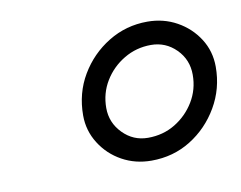

<svg xmlns="http://www.w3.org/2000/svg" viewBox="-45 -767 501 399"><g transform="rotate(-10 205.5 -567.0)"><path d="M246 -424Q212 -424 184 -439.5Q156 -455 139 -482Q122 -509 122 -541Q122 -588 144.5 -626Q167 -664 204.5 -687Q242 -710 287 -710Q321 -710 349 -694.5Q377 -679 394 -652.5Q411 -626 411 -593Q411 -547 388.5 -508.5Q366 -470 329 -447Q292 -424 246 -424ZM247 -472Q279 -472 304.5 -487.5Q330 -503 345.5 -528.5Q361 -554 361 -585Q361 -617 339 -639Q317 -661 286 -661Q255 -661 229 -645.5Q203 -630 187.5 -604.5Q172 -579 172 -548Q172 -517 194 -494.5Q216 -472 247 -472Z"/></g></svg>

Font: Red Hat Text VF
Style: Italic
Weight: 300
Italic angle: -12°
Designer: Pentagram, MCKL
Foundry: Pentagram, MCKL
Version: Version 1.023